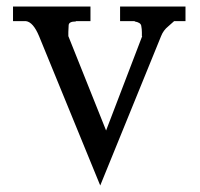

<svg xmlns="http://www.w3.org/2000/svg" viewBox="-20 -522 615 590"><path d="M60 -457Q82 -454 100 -411L288 48L475 -411Q482 -429 497 -441Q513 -455 515 -457H550V-502H349V-457H394V-456Q412 -453 414 -443Q416 -432 416 -423V-411H417L306 -121L190 -411V-424Q190 -433 191 -445Q192 -456 213 -456V-457H258V-502H20V-457Z"/></svg>

Font: Sawarabi Mincho
Style: Regular
Weight: 400
Version: Version 1.082; ttfautohint (v1.8.4.7-5d5b)